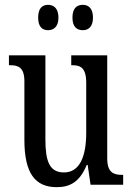

<svg xmlns="http://www.w3.org/2000/svg" viewBox="-20 -765 550 795"><path d="M323 -640C345 -640 365 -653 365 -692C365 -732 345 -745 323 -745C299 -745 280 -732 280 -692C280 -653 299 -640 323 -640ZM179 -640C201 -640 222 -653 222 -692C222 -732 201 -745 179 -745C156 -745 138 -732 138 -692C138 -653 156 -640 179 -640ZM215 10C269 10 310 -11 339 -82H343L355 0H490V-41H486C452 -41 424 -49 424 -109V-536H275V-495H278C312 -495 337 -486 337 -422V-215C337 -117 310 -51 245 -51C185 -51 168 -97 168 -188V-536H17V-495H21C56 -495 81 -486 81 -428V-186C81 -48 125 10 215 10Z"/></svg>

Font: Noto Serif Lao ExtCond
Style: Regular
Weight: 400
Width: 2
Designer: Monotype Design Team
Foundry: Monotype Imaging Inc.
Version: Version 2.004